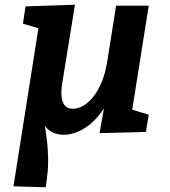

<svg xmlns="http://www.w3.org/2000/svg" viewBox="-20 -558 719 812"><path d="M173 234 37 230 145 -455 157 -434 77 -458 88 -531 297 -538 243 -205Q238 -173 240.5 -149Q243 -125 254.5 -111.5Q266 -98 288 -98Q309 -98 331.5 -110.5Q354 -123 374.5 -148.5Q395 -174 411 -213.5Q427 -253 435 -307L471 -534H609L536 -74L519 -100L609 -73L597 0L401 5L432 -168L474 -242Q456 -153 418 -97Q380 -41 335.5 -14.5Q291 12 250 12Q207 12 179 -15Q151 -42 143 -98L166 -54Q170 -23 176 17Q182 57 183.5 110.5Q185 164 173 234Z"/></svg>

Font: Bitter Thin
Style: Bold Italic
Weight: 700
Italic angle: -9°
Version: Version 3.021